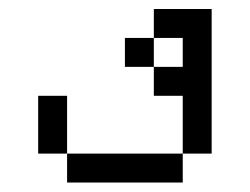

<svg xmlns="http://www.w3.org/2000/svg" viewBox="-20 -582 540 415"><path d="M125 -250V-187.5H375V-250ZM125 -250Q125 -250 125 -375H62.5Q62.5 -375 62.5 -250ZM375 -250H437.5V-562.5H312.5V-500H250V-437.5H312.5V-375H375Q375 -375 375 -250ZM312.5 -437.5V-500H375V-437.5Z"/></svg>

Font: CalcUnifontExMono
Style: Regular
Weight: 500
Version: Version 15.0.06